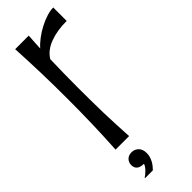

<svg xmlns="http://www.w3.org/2000/svg" viewBox="-291 -698 907 907"><g transform="rotate(-45 162.5 -244.5)"><path d="M315.4 -593.3Q251 -593.3 203.1 -575.2Q155.3 -557.1 132.8 -520.5Q129.9 -425.8 129.9 -329.6Q129.9 -284.2 130.4 -243.2Q130.9 -202.1 131.8 -162.6Q132.8 -123 134.8 -83.3Q136.7 -43.5 139.2 0H48.8Q51.3 -43.5 53 -83.3Q54.7 -123 55.9 -162.6Q57.1 -202.1 57.6 -243.2Q58.1 -284.2 58.1 -329.6Q58.1 -375 57.6 -417.7Q57.1 -460.4 55.9 -502.2Q54.7 -543.9 53 -585.7Q51.3 -627.4 48.8 -670.9H139.6Q138.2 -647.9 137 -629.9Q135.7 -611.8 134.8 -589.4Q150.4 -607.4 173.1 -624.5Q195.8 -641.6 220.7 -654.5Q245.6 -667.5 270.5 -675.3Q295.4 -683.1 315.4 -683.1ZM49.3 104.5Q49.3 86.4 61 74.2Q72.8 62 93.3 62Q113.3 62 127.4 75.9Q141.6 89.8 141.6 116.2Q141.6 129.4 137.9 140.6Q134.3 151.9 128.9 161.6Q123.5 171.4 116.9 179.4Q110.4 187.5 104 193.8H51.8V191.4Q57.6 188 64.7 182.1Q71.8 176.3 78.4 169.4Q85 162.6 89.8 155.5Q94.7 148.4 96.2 142.1Q72.8 142.1 61 132.3Q49.3 122.6 49.3 104.5Z"/></g></svg>

Font: Crushed
Style: Regular
Weight: 400
Width: 3
Designer: Astigmatic (AOETI)
Foundry: Astigmatic (AOETI)
Version: Version 001.000